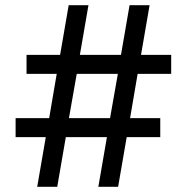

<svg xmlns="http://www.w3.org/2000/svg" viewBox="-20 -718 718 738"><path d="M358 0 391 -191H233L200 0H123L156 -191H40V-264H169L198 -434H82V-507H211L244 -698H320L287 -507H445L478 -698H555L522 -507H638V-434H509L480 -264H596V-191H467L434 0ZM245 -264H403L433 -434H275Z"/></svg>

Font: IBM Plex Sans KR Medm
Style: Regular
Weight: 500
Designer: Mike Abbink; Paul van der Laan; Pieter van Rosmalen; Wujin Sim; Chorong Kim; Dohee Lee;
Foundry: Sandoll Inc.
Version: Version 1.003